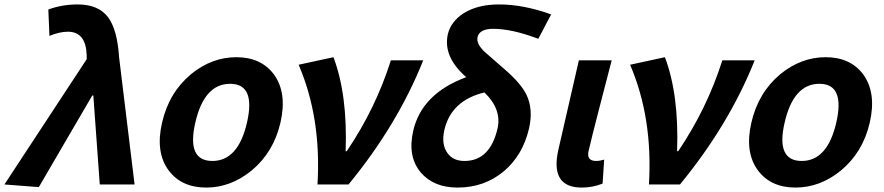

<svg xmlns="http://www.w3.org/2000/svg" viewBox="-95 -832 3987 866"><path d="M-75 0 296 -565V-582Q293 -689 211 -689Q174 -689 128 -670L123 -789Q184 -812 256 -812Q348 -812 392 -755Q434 -699 442 -575L512 0H355L326 -401H321L80 12Z M666 -63Q605 -145 636 -279Q667 -414 766 -497Q860 -574 971 -574Q1082 -574 1140 -497Q1201 -414 1170 -279Q1139 -145 1040 -63Q946 14 835 14Q724 14 666 -63ZM1019 -279Q1059 -454 943 -454Q826 -454 786 -279Q746 -106 863 -106Q979 -106 1019 -279Z M1337 0Q1355 -300 1252 -540L1409 -574Q1473 -405 1464 -150H1469Q1600 -344 1668 -560H1814Q1698 -269 1477 0Z M2149 -252Q2169 -339 2090 -415Q1940 -379 1909 -245Q1895 -181 1923 -142Q1948 -106 2000 -106Q2115 -106 2149 -252ZM2333 -657Q2214 -702 2130 -702Q2068 -702 2059 -665Q2052 -635 2092 -597Q2080 -608 2185 -516Q2255 -455 2280 -404Q2311 -338 2291 -252Q2263 -132 2178 -60Q2090 14 1969 14Q1861 14 1803 -54Q1742 -126 1769 -243Q1808 -410 2008 -484Q1902 -576 1925 -678Q1939 -735 1996 -772Q2059 -812 2156 -812Q2266 -812 2391 -767Z M2424 -159 2516 -560H2664L2608 -344Q2574 -213 2560 -152Q2549 -106 2594 -106Q2610 -106 2630 -112L2623 -4Q2579 14 2529 14Q2384 14 2424 -159Z M2832 0Q2850 -300 2747 -540L2904 -574Q2968 -405 2959 -150H2964Q3095 -344 3163 -560H3309Q3193 -269 2972 0Z M3324 -63Q3263 -145 3294 -279Q3325 -414 3424 -497Q3518 -574 3629 -574Q3740 -574 3798 -497Q3859 -414 3828 -279Q3797 -145 3698 -63Q3604 14 3493 14Q3382 14 3324 -63ZM3677 -279Q3717 -454 3601 -454Q3484 -454 3444 -279Q3404 -106 3521 -106Q3637 -106 3677 -279Z"/></svg>

Font: KaiGen Gothic CN Bold
Style: Bold
Weight: 700
Designer: Ryoko NISHIZUKA  (kana & ideographs); Paul D. Hunt (Latin, Greek & Cyrillic); Wenlong ZHANG  (bopomofo); Sandoll Communi
Foundry: Adobe Systems Incorporated
Version: Version 1.002.20150501